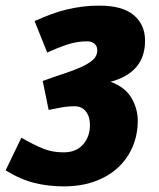

<svg xmlns="http://www.w3.org/2000/svg" viewBox="-41 -657 564 683"><path d="M312 -637Q395 -637 435 -603Q475 -569 475 -512Q475 -399 352 -366Q403 -348 426 -309.5Q449 -271 449 -228Q449 -178 431 -135.5Q413 -93 379.5 -61.5Q346 -30 297 -12Q248 6 185 6Q132 6 82.5 -6Q33 -18 -21 -51L35 -167Q79 -142 112 -128.5Q145 -115 185 -115Q230 -115 254.5 -143Q279 -171 279 -212Q279 -242 264.5 -260.5Q250 -279 224 -279Q200 -279 176 -274.5Q152 -270 132 -266L111 -369Q152 -384 187.5 -395.5Q223 -407 249 -419Q275 -431 290 -444.5Q305 -458 305 -478Q305 -493 295 -501.5Q285 -510 269 -510Q235 -510 203 -500Q171 -490 127 -470L82 -582Q113 -596 141.5 -606.5Q170 -617 197.5 -623.5Q225 -630 253 -633.5Q281 -637 312 -637Z"/></svg>

Font: Amaranth
Style: Bold Italic
Weight: 700
Italic angle: -12°
Designer: Gesine Todt
Foundry: Gesine Todt
Version: Version 1.001